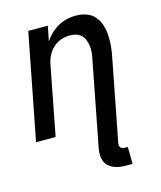

<svg xmlns="http://www.w3.org/2000/svg" viewBox="-114 -625 778 929"><g transform="rotate(-15 275.0 -160.0)"><path d="M400 222Q384 222 368.5 219.5Q353 217 339 211Q325 205 314 194.5Q303 184 298 170Q293 156 292.5 140Q292 124 295 108L377 -316Q381 -333 382.5 -349.5Q384 -366 382 -382Q380 -398 374.5 -412.5Q369 -427 358 -437.5Q347 -448 332 -452.5Q317 -457 300 -457Q279 -457 257 -449.5Q235 -442 217.5 -426Q200 -410 189.5 -389Q179 -368 175 -347L108 0H10L113 -530H211L196 -455Q209 -475 227 -492Q245 -509 266 -520.5Q287 -532 309.5 -537Q332 -542 354 -542Q382 -542 407 -533Q432 -524 448 -505Q464 -486 472 -461Q480 -436 481.5 -409.5Q483 -383 480.5 -355.5Q478 -328 472 -300L393 108Q392 114 393 119.5Q394 125 397 129Q400 133 405 135Q410 137 416 137H433L434 222Z"/></g></svg>

Font: Lode Dark
Style: Bold Italic
Weight: 700
Italic angle: -11°
Monospace: yes
Designer: Belleve Invis
Foundry: Belleve Invis
Version: Version 29.2.0; ttfautohint (v1.8.3)